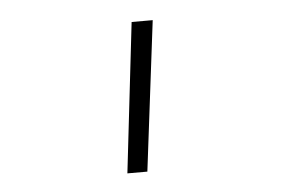

<svg xmlns="http://www.w3.org/2000/svg" viewBox="-35 -171 656 430"><g transform="rotate(-5 293.0 44.5)"><path d="M235.4 212.9H280.3L321.8 -124H274.4Z"/></g></svg>

Font: Cascadia Mono PL ExtraLight
Style: Regular
Weight: 200
Monospace: yes
Designer: Aaron Bell
Foundry: Saja Typeworks
Version: Version 2404.023